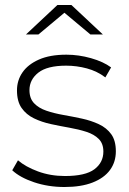

<svg xmlns="http://www.w3.org/2000/svg" viewBox="-20 -745 518 769"><path d="M238 4Q173 4 116.5 -15Q60 -34 29 -63L52 -103Q82 -77 132 -58.5Q182 -40 240 -40Q322 -40 358 -67Q394 -94 394 -138Q394 -170 375.5 -188.5Q357 -207 326 -217Q295 -227 258 -233.5Q221 -240 184 -248Q147 -256 116 -271Q85 -286 66.5 -312.5Q48 -339 48 -383Q48 -423 70 -455Q92 -487 136 -506.5Q180 -526 246 -526Q295 -526 344.5 -512Q394 -498 425 -475L402 -435Q369 -460 328 -471Q287 -482 245 -482Q169 -482 133.5 -454Q98 -426 98 -384Q98 -351 116.5 -331.5Q135 -312 166 -301.5Q197 -291 234 -284.5Q271 -278 308 -270Q345 -262 376 -247.5Q407 -233 425.5 -207.5Q444 -182 444 -139Q444 -96 420.5 -64Q397 -32 351 -14Q305 4 238 4ZM84 -607 210 -725H266L392 -607H342L220 -709H256L134 -607Z"/></svg>

Font: Montserrat Thin Light
Style: Regular
Weight: 300
Version: Version 9.000